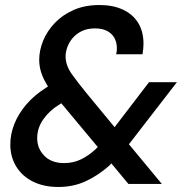

<svg xmlns="http://www.w3.org/2000/svg" viewBox="-20 -732 724 764"><path d="M212 12Q154 12 111 -9.5Q68 -31 44.5 -69.5Q21 -108 21 -157Q21 -198 37 -238.5Q53 -279 84.5 -316Q116 -353 162 -382L171 -388L165 -398Q151 -421 143.5 -445Q136 -469 136 -494Q136 -531 151.5 -569.5Q167 -608 198 -640.5Q229 -673 273.5 -692.5Q318 -712 376 -712Q430 -712 469.5 -693.5Q509 -675 530 -640.5Q551 -606 551 -558Q551 -549 550 -538Q549 -527 547 -516H442Q444 -523 444.5 -529Q445 -535 445 -540Q445 -564 435 -581.5Q425 -599 406 -609Q387 -619 358 -619Q328 -619 306 -608.5Q284 -598 269.5 -581Q255 -564 248 -544.5Q241 -525 241 -508Q241 -472 265.5 -437.5Q290 -403 327 -358L436 -226L573 -405H684L493 -158L624 0H491L423 -82L415 -73Q371 -34 321.5 -11Q272 12 212 12ZM235 -83Q271 -83 301.5 -97.5Q332 -112 360 -138L369 -147L224 -321L213 -314Q177 -292 152.5 -257.5Q128 -223 128 -182Q128 -141 156.5 -112Q185 -83 235 -83Z"/></svg>

Font: Rethink Sans Medium
Style: Italic
Weight: 500
Italic angle: -10°
Designer: The Rethink Sans project authors (Hans Thiessen). DM Sans designed by Colophon Foundry.
Foundry: Rethink Communications LLC
Version: Version 1.001